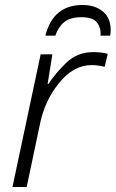

<svg xmlns="http://www.w3.org/2000/svg" viewBox="-20 -750 464 770"><path d="M30 0H87L141 -256Q160 -347 217.5 -418Q275 -489 348 -489Q372 -489 400 -482L412 -534Q388 -541 354 -541Q290 -541 246 -498.5Q202 -456 174 -413H171L190 -532H143ZM162 -607H202Q213 -641 237 -661Q261 -681 306 -681Q353 -681 369.5 -659Q386 -637 383 -607H422Q424 -619 424 -628Q424 -678 392.5 -704Q361 -730 311 -730Q193 -730 162 -607Z"/></svg>

Font: Noto Sans UI Light
Style: Italic
Weight: 300
Italic angle: -12°
Designer: Monotype Design Team
Foundry: Monotype Imaging Inc.
Version: Version 1.901